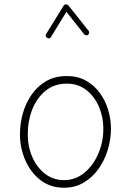

<svg xmlns="http://www.w3.org/2000/svg" viewBox="-20 -858 606 888"><path d="M289.1 -506.3Q339.4 -506.3 377.4 -485.1Q415.5 -463.9 441.4 -428.5Q467.3 -393.1 480.2 -349.9Q493.2 -306.6 493.2 -262.7Q493.2 -213.9 478.5 -165.3Q463.9 -116.7 435.8 -77.1Q407.7 -37.6 367.4 -13.7Q327.1 10.3 275.9 10.3Q212.9 10.3 167.2 -25.1Q121.6 -60.5 96.9 -117.2Q72.3 -173.8 72.3 -237.3Q72.3 -286.6 85.9 -334.5Q99.6 -382.3 126.7 -421.1Q153.8 -460 194.3 -483.2Q234.9 -506.3 289.1 -506.3ZM289.1 -471.2Q231 -471.2 190.7 -438.2Q150.4 -405.3 129.4 -352.1Q108.4 -298.8 108.4 -237.3Q108.4 -179.7 129.6 -131.3Q150.9 -83 188.7 -54Q226.6 -24.9 275.9 -24.9Q329.6 -24.9 370.6 -59.1Q411.6 -93.3 434.8 -147.7Q458 -202.1 458 -262.7Q458 -316.4 437.7 -364Q417.5 -411.6 379.6 -441.4Q341.8 -471.2 289.1 -471.2ZM197.8 -683.1Q187 -689.5 193.4 -700.7L274.4 -832Q278.3 -838.4 285.4 -837.9Q292.5 -837.4 295.9 -833.5L389.6 -715.8Q393.1 -711.9 392.3 -706.3Q391.6 -700.7 387.7 -697.3Q383.8 -693.8 378.2 -694.8Q372.6 -695.8 369.1 -699.7L287.1 -803.2L215.8 -687Q208.5 -675.8 197.8 -683.1Z"/></svg>

Font: Mikhak-FD ExtraLight
Style: Regular
Weight: 200
Designer: Amin Abedi
Version: Version 3.2